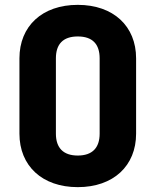

<svg xmlns="http://www.w3.org/2000/svg" viewBox="-20 -760 640 790"><path d="M300 10C447 10 540 -78 540 -210V-520C540 -652 447 -740 300 -740C153 -740 60 -652 60 -520V-210C60 -78 153 10 300 10ZM300 -120C240 -120 210 -152 210 -210V-520C210 -578 239 -610 300 -610C361 -610 390 -578 390 -520V-210C390 -152 360 -120 300 -120Z"/></svg>

Font: Tekne LDO ExtraBold
Style: Regular
Weight: 800
Monospace: yes
Designer: Alessio Laiso, Mario Rullo, Paolo Rosset
Foundry: Alessio Laiso
Version: Version 1.000;hotconv 1.0.109;makeotfexe 2.5.65596